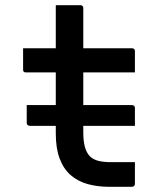

<svg xmlns="http://www.w3.org/2000/svg" viewBox="-20 -720 640 740"><path d="M83 -315H488Q494 -315 497 -312Q500 -309 500 -304Q500 -287 500 -270Q500 -253 500 -235H95Q92 -235 89 -236.5Q86 -238 84.5 -240.5Q83 -243 83 -246Q83 -264 83 -281Q83 -298 83 -315ZM69 -534H489Q494 -534 497 -531Q500 -528 500 -523Q500 -509 500 -495.5Q500 -482 500 -469Q500 -456 500 -441H80Q77 -441 75 -441.5Q73 -442 71.5 -443.5Q70 -445 69.5 -447Q69 -449 69 -452Q69 -467 69 -480Q69 -493 69 -506Q69 -519 69 -534ZM500 -95Q500 -74 500 -53Q500 -32 500 -11Q500 -7 497 -3.5Q494 0 489 0Q486 0 476.5 0Q467 0 453.5 0Q440 0 426.5 0Q413 0 402 0Q356 0 318 -10.5Q280 -21 252.5 -45Q225 -69 210 -108.5Q195 -148 195 -206Q195 -255 195 -304.5Q195 -354 195 -403Q195 -452 195 -501Q195 -550 195 -600Q195 -625 195 -650Q195 -675 195 -700Q219 -700 242.5 -700Q266 -700 290 -700Q294 -700 296 -698.5Q298 -697 299.5 -695Q301 -693 301 -689Q301 -629 301 -569.5Q301 -510 301 -450Q301 -390 301 -330.5Q301 -271 301 -210Q301 -177 307 -154.5Q313 -132 326 -118Q339 -105 359.5 -100Q380 -95 408 -95Q421 -95 433.5 -95Q446 -95 459 -95Q472 -95 484 -95Z"/></svg>

Font: Recursive Monospace Medium
Style: Regular
Weight: 500
Version: Version 1.047